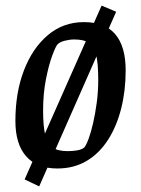

<svg xmlns="http://www.w3.org/2000/svg" viewBox="-20 -592 504 686"><path d="M120 74 68 49 343 -572 395 -550ZM185 10Q112 10 73.5 -33.5Q35 -77 35 -160Q35 -261 65.5 -340.5Q96 -420 151 -466.5Q206 -513 280 -513Q355 -513 392 -469.5Q429 -426 429 -340Q429 -268 413 -204.5Q397 -141 366 -92.5Q335 -44 289.5 -17Q244 10 185 10ZM221 -52Q238 -52 254.5 -54.5Q271 -57 281 -65Q288 -73 296.5 -96Q305 -119 312.5 -151.5Q320 -184 325.5 -224Q331 -264 331 -307Q331 -365 323.5 -396.5Q316 -428 297.5 -439.5Q279 -451 245 -451Q229 -451 211.5 -446.5Q194 -442 186 -434Q179 -427 166.5 -393Q154 -359 144 -308Q134 -257 134 -197Q134 -142 141.5 -110Q149 -78 168 -65Q187 -52 221 -52Z"/></svg>

Font: Faustina Light Medium
Style: Italic
Weight: 500
Italic angle: -8°
Version: Version 1.200